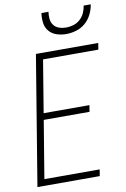

<svg xmlns="http://www.w3.org/2000/svg" viewBox="-102 -1014 705 1074"><g transform="rotate(-10 250.0 -477.5)"><path d="M21 0 142 -735H496L490 -698H176L127 -401H387L381 -364H121L67 -37H381L375 0ZM329 -815Q301 -815 275 -823.5Q249 -832 232 -852Q215 -872 211.5 -899.5Q208 -927 212 -955H252Q249 -934 251 -914Q253 -894 264.5 -879Q276 -864 295 -857.5Q314 -851 335 -851Q356 -851 377 -857.5Q398 -864 414.5 -879Q431 -894 440 -914Q449 -934 452 -955H492Q488 -927 474.5 -899.5Q461 -872 438 -852Q415 -832 386 -823.5Q357 -815 329 -815Z"/></g></svg>

Font: Iosevka Term Curly Extralight
Style: Italic
Weight: 200
Italic angle: -9°
Designer: Belleve Invis
Foundry: Belleve Invis
Version: Version 32.3.0